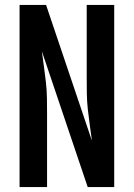

<svg xmlns="http://www.w3.org/2000/svg" viewBox="-20 -755 540 775"><path d="M59 0V-735H166L351 -187Q347 -218 342.5 -250Q338 -282 334.5 -313.5Q331 -345 330.5 -377Q330 -409 330 -441V-735H441V0H334L149 -548Q153 -517 157.5 -485Q162 -453 165.5 -421.5Q169 -390 169.5 -358Q170 -326 170 -294V0Z"/></svg>

Font: Iosevka Web
Style: Bold
Weight: 700
Monospace: yes
Designer: Belleve Invis
Foundry: Belleve Invis
Version: Version 28.0.3; ttfautohint (v1.8.3)